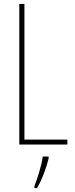

<svg xmlns="http://www.w3.org/2000/svg" viewBox="-20 -734 381 975"><path d="M78 0H322V-25H104V-714H78ZM227 71V61H197C193 101 169 175 155 211V221H168C195 176 215 117 227 71Z"/></svg>

Font: Noto Sans Malayalam ExtraCondensed Thin
Style: Regular
Weight: 100
Width: 2
Designer: Jelle Bosma - Monotype Design Team
Foundry: Monotype Imaging Inc.
Version: Version 2.104